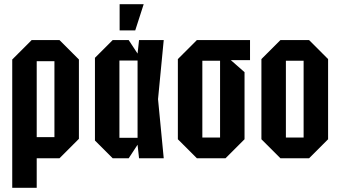

<svg xmlns="http://www.w3.org/2000/svg" viewBox="-20 -750 1613 910"><path d="M38 140V-468L130 -560H262L354 -468V-92L262 0H154V140ZM238 -460H154V-100H238Z M514 0 430 -84V-476L514 -560H590L632 -496L639 -560H756L729 -280L756 0H639L632 -64L590 0ZM546 -97H632V-463H546ZM547 -606V-730H661L621 -606Z M823 -90V-470L913 -560H1165V-465H1074L1139 -408V-90L1049 0H913ZM939 -98H1023V-462H939Z M1219 -90V-470L1309 -560H1445L1535 -470V-90L1445 0H1309ZM1335 -98H1419V-462H1335Z"/></svg>

Font: Tektur Condensed Medium
Style: Regular
Weight: 500
Width: 3
Designer: Adam Jagosz
Foundry: Adam Jagosz
Version: Version 1.005;gftools[0.9.30]